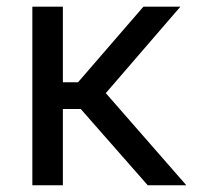

<svg xmlns="http://www.w3.org/2000/svg" viewBox="-20 -548 597 568"><path d="M417 0 218.8 -225.6H166V0H75.7V-528.3H166V-304.7H210.9L404.3 -528.3H513.7L293 -272.5L531.2 0Z"/></svg>

Font: Vazirmatn RD UI FD
Style: Regular
Weight: 400
Designer: Saber Rastikerdar
Foundry: Saber Rastikerdar
Version: Version 33.003